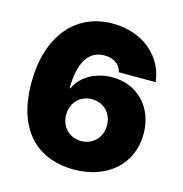

<svg xmlns="http://www.w3.org/2000/svg" viewBox="-107 -815 878 923"><g transform="rotate(15 331.5 -353.5)"><path d="M340.8 9.8C506.8 9.8 622.1 -90.8 622.1 -242.2C622.1 -372.1 535.2 -466.8 407.2 -466.8C326.2 -466.8 253.9 -427.7 225.6 -363.3H221.7C221.7 -481.4 259.8 -558.6 342.8 -558.6C385.7 -558.6 420.9 -539.1 430.7 -498H613.3C601.6 -618.2 497.1 -716.8 342.8 -716.8C158.2 -716.8 38.1 -574.2 37.1 -344.7C36.1 -86.9 177.7 9.8 340.8 9.8ZM339.8 -131.8C281.2 -131.8 238.3 -175.8 238.3 -235.4C238.3 -295.9 281.2 -339.8 339.8 -339.8C399.4 -339.8 441.4 -295.9 441.4 -235.4C441.4 -175.8 398.4 -131.8 339.8 -131.8Z"/></g></svg>

Font: Pretendard Black
Style: Regular
Weight: 900
Designer: Base glyphs from Inter by Rasmus Andersson; Hangeul glyphs from Noto Sans CJK(Source Han Sans) by Jang Soo-young and Kan
Foundry: Kil Hyung-jin
Version: Version 1.309;Glyphs 3.2 (3225)